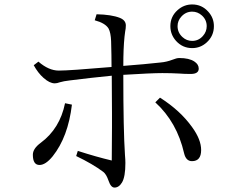

<svg xmlns="http://www.w3.org/2000/svg" viewBox="-20 -827 1040 859"><path d="M839.8 -807.1Q882.8 -807.1 911.6 -774.9Q937 -747.1 937 -710Q937 -666.5 904.8 -637.2Q877 -611.8 839.8 -611.8Q796.9 -611.8 767.6 -644Q742.2 -672.4 742.2 -710Q742.2 -752.9 774.4 -781.7Q802.7 -807.1 839.8 -807.1ZM839.8 -774.9Q811.5 -774.9 791.5 -752.9Q774.4 -734.4 774.4 -710Q774.4 -681.2 796.4 -661.1Q814.9 -644 839.8 -644Q868.2 -644 887.7 -666Q904.8 -685.1 904.8 -710Q904.8 -738.3 883.3 -757.8Q864.3 -774.9 839.8 -774.9ZM271 -365.2 301.8 -358.9Q284.7 -214.4 215.8 -127.9Q184.1 -88.9 156.7 -88.9Q127 -88.9 127 -134.8Q127 -162.1 162.1 -188Q248 -251.5 271 -365.2ZM695.8 -390.1Q786.6 -332.5 839.8 -257.8Q879.9 -202.6 879.9 -155.8Q879.9 -106 838.9 -106Q812 -106 803.7 -141.1Q772 -280.3 674.8 -369.1ZM479 -527.3Q479 -577.1 477.1 -643.1Q475.6 -680.7 465.8 -699.2Q451.2 -723.6 403.8 -736.3L412.1 -763.2Q479 -761.7 516.1 -747.1Q543 -736.3 543 -713.4Q543 -699.7 540 -686L537.1 -663.1Q531.7 -611.3 531.7 -532.2Q628.4 -539.6 698.2 -547.4Q725.6 -549.8 751 -559.6Q770 -567.4 782.2 -567.4Q826.2 -567.4 849.6 -551.8Q869.1 -539.1 869.1 -520Q869.1 -496.1 833 -496.1Q805.2 -496.1 781.2 -498Q746.1 -500 706.1 -500Q657.2 -500 531.7 -492.2Q531.7 -244.6 539.1 -133.8Q541 -111.8 541 -97.7Q541 -36.1 525.9 -10.7Q512.2 12.2 492.2 12.2Q476.1 12.2 465.8 -18.1Q455.6 -47.9 441.9 -58.1Q395 -93.3 320.8 -128.9L328.1 -151.9Q411.6 -125 480 -108.9Q481 -175.3 481 -255.9V-321.3Q481 -393.1 480 -488.3Q385.7 -479 293 -467.3Q263.7 -463.9 248 -459Q234.9 -454.1 225.1 -454.1Q202.1 -454.1 174.8 -478.5Q149.9 -500.5 130.9 -535.2L151.9 -551.3Q197.8 -511.2 243.2 -511.2Q291 -511.2 479 -527.3Z"/></svg>

Font: I.Ming
Style: Regular
Weight: 400
Designer: Ichiten Fonts Project
Version: Version 6.11; Dec 27, 2019